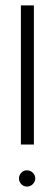

<svg xmlns="http://www.w3.org/2000/svg" viewBox="-20 -685 200 708"><path d="M57 -152V-665H105V-152ZM50 -27Q50 -39 58.5 -48Q67 -57 79 -57Q92 -57 101 -48Q110 -39 110 -27Q110 -15 101 -6Q92 3 79 3Q67 3 58.5 -6Q50 -15 50 -27Z"/></svg>

Font: Sulphur Point Light
Style: Regular
Weight: 300
Designer: Noponies / Dale Sattler
Foundry: Noponies
Version: Version 1.000; ttfautohint (v1.8)